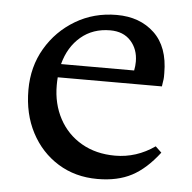

<svg xmlns="http://www.w3.org/2000/svg" viewBox="-44 -574 629 628"><g transform="rotate(5 270.5 -260.0)"><path d="M298 10Q225 10 168.5 -25Q112 -60 80 -121Q48 -182 48 -261Q48 -337 83.5 -397.5Q119 -458 179.5 -494Q240 -530 315 -530Q391 -530 438.5 -485Q486 -440 486 -354Q486 -348 486 -341.5Q486 -335 484 -324L482 -310H140Q139 -297 139 -284Q139 -223 165 -174.5Q191 -126 238.5 -98.5Q286 -71 349 -71Q419 -71 479 -113L499 -94Q457 -39 410.5 -14.5Q364 10 298 10ZM298 -478Q241 -478 201.5 -444.5Q162 -411 147 -354H387Q390 -369 390 -383Q390 -424 365.5 -451Q341 -478 298 -478Z"/></g></svg>

Font: Hedvig Letters Serif 12pt
Style: Regular
Weight: 400
Designer: Alexander Örn & Tor Weibull
Foundry: Kanon Foundry
Version: Version 1.000; ttfautohint (v1.8.4.7-5d5b)